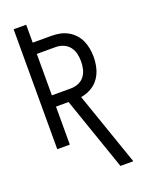

<svg xmlns="http://www.w3.org/2000/svg" viewBox="-174 -813 823 1106"><g transform="rotate(-20 237.5 -260.0)"><path d="M365 215 210 -233H133V0H56V-735H133V-625H249Q275 -625 300 -620Q325 -615 347.5 -602.5Q370 -590 387.5 -571Q405 -552 415.5 -528.5Q426 -505 430.5 -479.5Q435 -454 435 -429Q435 -395 427 -362Q419 -329 400 -301.5Q381 -274 351 -257Q321 -240 288 -235L444 215ZM249 -302Q273 -302 295.5 -311Q318 -320 332.5 -339Q347 -358 352.5 -381.5Q358 -405 358 -429Q358 -453 352.5 -476.5Q347 -500 332.5 -518.5Q318 -537 295.5 -546.5Q273 -556 249 -556H133V-302Z"/></g></svg>

Font: Iosevka QP
Style: Regular
Weight: 400
Designer: Belleve Invis
Foundry: Belleve Invis
Version: Version 20.0.0; ttfautohint (v1.8.4)